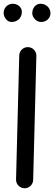

<svg xmlns="http://www.w3.org/2000/svg" viewBox="-22 -963 291 1029"><path d="M108.9 45.9H110.4C134.3 45.9 155.3 26.4 155.8 1L172.9 -663.6V-665C172.9 -689 153.3 -710 127.9 -710.4H126.5C102.5 -710.4 81.5 -690.9 81.1 -665.5L64 -1V0.5C64 24.4 83.5 45.4 108.9 45.9ZM248.5 -892.6C248.5 -919.9 225.1 -942.9 195.3 -942.9C169.9 -942.9 150.9 -920.9 150.9 -892.1C150.9 -880.9 155.8 -870.1 165 -860.4C174.3 -850.1 185.5 -845.2 199.7 -845.2C224.6 -845.2 248.5 -863.8 248.5 -892.6ZM95.2 -899.4C95.2 -926.3 70.3 -942.9 46.4 -942.9C19 -942.9 -2.4 -920.9 -2.4 -894C-2.4 -882.3 1.5 -871.1 9.8 -860.8C17.6 -850.6 27.8 -845.2 41 -845.2C72.3 -845.2 95.2 -868.2 95.2 -899.4Z"/></svg>

Font: Mikhak Medium
Style: Regular
Weight: 500
Designer: Amin Abedi
Version: Version 3.2